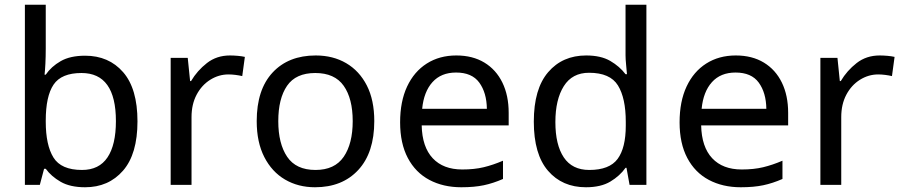

<svg xmlns="http://www.w3.org/2000/svg" viewBox="-20 -780 3809 810"><path d="M173 -575Q173 -541 171.5 -511.5Q170 -482 168 -465H173Q196 -499 236 -522Q276 -545 339 -545Q439 -545 499.5 -475.5Q560 -406 560 -268Q560 -130 499 -60Q438 10 339 10Q276 10 236 -13Q196 -36 173 -68H166L148 0H85V-760H173ZM324 -472Q239 -472 206 -423Q173 -374 173 -271V-267Q173 -168 205.5 -115.5Q238 -63 326 -63Q398 -63 433.5 -116Q469 -169 469 -269Q469 -472 324 -472Z M950 -546Q965 -546 982.5 -544.5Q1000 -543 1013 -540L1002 -459Q989 -462 973.5 -464Q958 -466 944 -466Q903 -466 867 -443.5Q831 -421 809.5 -380.5Q788 -340 788 -286V0H700V-536H772L782 -438H786Q812 -482 853 -514Q894 -546 950 -546Z M1559 -269Q1559 -136 1491.5 -63Q1424 10 1309 10Q1238 10 1182.5 -22.5Q1127 -55 1095 -117.5Q1063 -180 1063 -269Q1063 -402 1130 -474Q1197 -546 1312 -546Q1385 -546 1440.5 -513.5Q1496 -481 1527.5 -419.5Q1559 -358 1559 -269ZM1154 -269Q1154 -174 1191.5 -118.5Q1229 -63 1311 -63Q1392 -63 1430 -118.5Q1468 -174 1468 -269Q1468 -364 1430 -418Q1392 -472 1310 -472Q1228 -472 1191 -418Q1154 -364 1154 -269Z M1905 -546Q1974 -546 2023.5 -516Q2073 -486 2099.5 -431.5Q2126 -377 2126 -304V-251H1759Q1761 -160 1805.5 -112.5Q1850 -65 1930 -65Q1981 -65 2020.5 -74.5Q2060 -84 2102 -102V-25Q2061 -7 2021 1.5Q1981 10 1926 10Q1850 10 1791.5 -21Q1733 -52 1700.5 -113.5Q1668 -175 1668 -264Q1668 -352 1697.5 -415Q1727 -478 1780.5 -512Q1834 -546 1905 -546ZM1904 -474Q1841 -474 1804.5 -433.5Q1768 -393 1761 -321H2034Q2033 -389 2002 -431.5Q1971 -474 1904 -474Z M2452 10Q2352 10 2292 -59.5Q2232 -129 2232 -267Q2232 -405 2292.5 -475.5Q2353 -546 2453 -546Q2515 -546 2554.5 -523Q2594 -500 2619 -467H2625Q2624 -480 2621.5 -505.5Q2619 -531 2619 -546V-760H2707V0H2636L2623 -72H2619Q2595 -38 2555 -14Q2515 10 2452 10ZM2466 -63Q2551 -63 2585.5 -109.5Q2620 -156 2620 -250V-266Q2620 -366 2587 -419.5Q2554 -473 2465 -473Q2394 -473 2358.5 -416.5Q2323 -360 2323 -265Q2323 -169 2358.5 -116Q2394 -63 2466 -63Z M3084 -546Q3153 -546 3202.5 -516Q3252 -486 3278.5 -431.5Q3305 -377 3305 -304V-251H2938Q2940 -160 2984.5 -112.5Q3029 -65 3109 -65Q3160 -65 3199.5 -74.5Q3239 -84 3281 -102V-25Q3240 -7 3200 1.5Q3160 10 3105 10Q3029 10 2970.5 -21Q2912 -52 2879.5 -113.5Q2847 -175 2847 -264Q2847 -352 2876.5 -415Q2906 -478 2959.5 -512Q3013 -546 3084 -546ZM3083 -474Q3020 -474 2983.5 -433.5Q2947 -393 2940 -321H3213Q3212 -389 3181 -431.5Q3150 -474 3083 -474Z M3691 -546Q3706 -546 3723.5 -544.5Q3741 -543 3754 -540L3743 -459Q3730 -462 3714.5 -464Q3699 -466 3685 -466Q3644 -466 3608 -443.5Q3572 -421 3550.5 -380.5Q3529 -340 3529 -286V0H3441V-536H3513L3523 -438H3527Q3553 -482 3594 -514Q3635 -546 3691 -546Z"/></svg>

Font: Noto Sans Symbols 2
Style: Regular
Weight: 400
Designer: Monotype Design Team
Foundry: Monotype Imaging Inc.
Version: Version 2.008; ttfautohint (v1.8.4.7-5d5b)